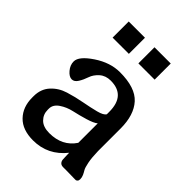

<svg xmlns="http://www.w3.org/2000/svg" viewBox="-222 -856 969 969"><g transform="rotate(45 262.5 -371.0)"><path d="M229 -754V-639H113V-754ZM413 -754V-639H297V-754ZM466 -182Q467 -136 473 -106Q479 -76 485.5 -65.5Q492 -55 497.5 -43Q503 -31 503 -18Q503 -8 498 -3.5Q493 1 490 1Q487 1 478 1L427 0H399Q385 0 378 -8Q371 -16 370.5 -27.5Q370 -39 369.5 -51.5Q369 -64 369 -73Q301 12 196 12Q120 12 80 -29.5Q40 -71 40 -138V-148Q40 -199 70.5 -232.5Q101 -266 146.5 -280Q192 -294 238 -302.5Q284 -311 321 -320.5Q358 -330 366 -345V-362Q366 -479 260 -479Q224 -479 200.5 -458Q177 -437 168.5 -411.5Q160 -386 147 -365Q134 -344 116 -344Q97 -344 78 -366.5Q59 -389 59 -415Q59 -452 126.5 -497Q194 -542 263 -542Q373 -542 419.5 -490.5Q466 -439 466 -343ZM366 -141V-280Q351 -267 311 -255Q271 -243 234.5 -235Q198 -227 168.5 -207Q139 -187 139 -158V-150Q139 -117 161.5 -94.5Q184 -72 228 -72Q320 -72 366 -141Z"/></g></svg>

Font: Coupeur_Texte
Style: Regular
Weight: 400
Designer: Léa Rolland
Version: Version 1.000;PS 001.000;hotconv 1.0.88;makeotf.lib2.5.64775